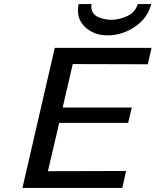

<svg xmlns="http://www.w3.org/2000/svg" viewBox="-20 -930 770 950"><path d="M369 -910H433Q429 -887 438.5 -870Q448 -853 466 -845.5Q484 -838 499.5 -835Q515 -832 530 -832Q570 -832 609.5 -850.5Q649 -869 662 -910H728Q711 -840 647.5 -797.5Q584 -755 512 -755Q443 -755 399 -798Q355 -841 369 -910ZM91 0 251 -693H730L711 -612L340 -613L290 -398H632L614 -322H273L217 -83L604 -84L585 0Z"/></svg>

Font: Coval
Style: Italic
Weight: 400
Foundry: Context Ltd
Version: Version 001.000